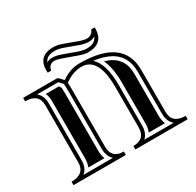

<svg xmlns="http://www.w3.org/2000/svg" viewBox="-166 -973 1187 1161"><g transform="rotate(-30 427.5 -392.0)"><path d="M616.9 -762.2Q617.2 -759 617.2 -755.9Q617.2 -651.1 507.6 -651.1Q483.4 -651.1 447.5 -664.1L356.9 -696.8Q322.5 -709.2 304.2 -709.2Q266.4 -709.2 258.3 -667.2H234.4Q233.4 -675.3 233.4 -682.6Q233.4 -784.2 339.8 -784.2Q366.9 -784.2 403.8 -770.8L494.1 -737.8Q523.7 -727.1 543 -727.1Q578.4 -727.1 593 -762.2ZM587.2 -716.6Q571 -704.1 545.2 -704.1Q516.6 -704.1 485.8 -715.3L395.5 -748.3Q362.5 -760.3 335.2 -760.3Q278.3 -760.3 263.2 -720.9Q277.3 -732.2 302 -732.2Q329.1 -732.2 365 -719.2L455.6 -686.5Q487.5 -675 514.4 -675Q571.5 -675 587.2 -716.6ZM112.5 -585.4Q147 -557.9 147 -503.4V-106Q147 -51.5 112.5 -23.9H318.4Q286.6 -51.5 286.6 -106V-503.4Q286.6 -536.6 285.2 -550Q284.7 -554.7 285.6 -558.8Q284.2 -559.8 282.7 -561Q278.3 -564.9 267.3 -578.1Q263.2 -583.3 260.3 -585.4ZM742.9 -23.9Q708.5 -51.5 708.5 -106V-398.4Q708.5 -429.7 701.9 -455.9Q695.3 -482.2 680.5 -505.1Q665.8 -528.1 642.7 -545Q619.6 -562 585.8 -574.1Q552 -586.2 508.3 -591.6Q568.8 -537.8 568.8 -386.7V-106Q568.8 -51.5 537.1 -23.9ZM123 -106V-503.4Q123 -585.4 29.3 -585.4V-609.4H262.5Q272.9 -609.4 286 -593.3Q299.1 -577.1 301.5 -577.1Q363 -620.1 427.7 -620.1Q732.4 -620.1 732.4 -398.4V-106Q732.4 -23.9 826.2 -23.9V0H460.9V-23.9Q544.9 -23.9 544.9 -106V-386.7Q544.9 -596.2 427.7 -596.2Q367.4 -596.2 308.8 -552.7Q310.5 -538.1 310.5 -503.4V-106Q310.5 -23.9 394.5 -23.9V0H29.3V-23.9Q123 -23.9 123 -106ZM159.9 -561.5H250.2Q259.8 -549.8 261.5 -545.7Q262.7 -533.2 262.7 -503.4V-106Q262.7 -73.2 272.9 -47.9H159.9Q170.9 -73.2 170.9 -106V-503.4Q170.9 -536.1 159.9 -561.5ZM695.6 -47.9H582.5Q592.8 -73.2 592.8 -106V-386.7Q592.8 -493.9 563 -556.4Q570.6 -554.2 589.5 -547.5Q608.4 -540.8 628.2 -526Q647.9 -511.2 660.5 -491.8Q673.1 -472.4 678.8 -449.6Q684.6 -426.8 684.6 -398.4V-106Q684.6 -73.2 695.6 -47.9Z"/></g></svg>

Font: itsadzokeS01
Style: Regular
Weight: 600
Width: 6
Version: Version 0.46